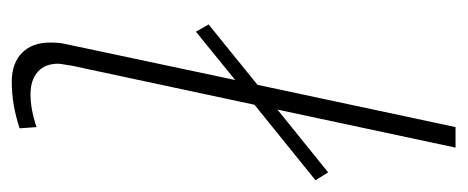

<svg xmlns="http://www.w3.org/2000/svg" viewBox="-248 -522 775 318"><g transform="rotate(90 139.0 -362.5)"><path d="M190 -36 192 -8Q153 5 115 5Q84 5 67 -12Q50 -29 50 -58Q50 -74 52 -82L112 -365L32 -300L20 -321L120 -402L190 -730H224L161 -435L265 -519L278 -498L153 -397L88 -93Q88 -91 86.5 -83Q85 -75 85 -72Q85 -50 98.5 -38Q112 -26 136 -26Q160 -26 190 -36Z"/></g></svg>

Font: Raleway-v4020 ExtraLight
Style: Italic
Weight: 275
Italic angle: -12°
Designer: Matt McInerney, Pablo Impallari, Rodrigo Fuenzalida
Foundry: Matt McInerney, Pablo Impallari, Rodrigo Fuenzalida
Version: Version 4.020;PS 004.020;hotconv 1.0.88;makeotf.lib2.5.64775